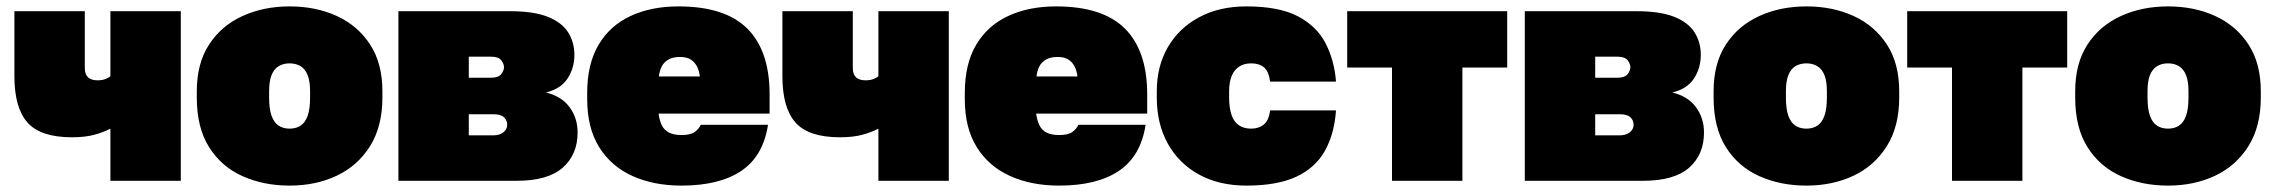

<svg xmlns="http://www.w3.org/2000/svg" viewBox="-20 -565 7100 600"><path d="M325 0V-163Q302 -151 273.5 -143.5Q245 -136 205 -136Q107 -136 66 -182Q25 -228 25 -327V-530H245V-352Q245 -333 255 -323.5Q265 -314 285 -314Q299 -314 309.5 -318Q320 -322 325 -327V-530H545V0Z M885 15Q804 15 738 -14.5Q672 -44 633.5 -105Q595 -166 595 -260V-280Q595 -367 633.5 -426Q672 -485 738 -515Q804 -545 885 -545Q967 -545 1032.5 -515Q1098 -485 1136.5 -426Q1175 -367 1175 -280V-260Q1175 -170 1136.5 -108.5Q1098 -47 1032.5 -16Q967 15 885 15ZM885 -163Q905 -163 919.5 -172.5Q934 -182 941.5 -203.5Q949 -225 949 -260V-280Q949 -311 941.5 -330Q934 -349 919.5 -358Q905 -367 885 -367Q865 -367 850.5 -358Q836 -349 828.5 -330Q821 -311 821 -280V-260Q821 -225 828.5 -203.5Q836 -182 850.5 -172.5Q865 -163 885 -163Z M1225 0V-530H1574Q1649 -530 1693 -512Q1737 -494 1756 -463Q1775 -432 1775 -394Q1775 -352 1753.5 -319.5Q1732 -287 1686 -276Q1735 -264 1760 -230Q1785 -196 1785 -151Q1785 -82 1738.5 -41Q1692 0 1594 0ZM1445 -142H1521Q1541 -142 1553 -151.5Q1565 -161 1565 -175Q1565 -189 1555 -198.5Q1545 -208 1522 -208H1445ZM1445 -322H1512Q1538 -322 1546.5 -333.5Q1555 -345 1555 -355Q1555 -365 1546.5 -376.5Q1538 -388 1512 -388H1445Z M2110 15Q2023 15 1956.5 -15Q1890 -45 1852.5 -105Q1815 -165 1815 -255V-275Q1815 -365 1850.5 -425Q1886 -485 1950.5 -515Q2015 -545 2100 -545Q2246 -545 2315.5 -475.5Q2385 -406 2385 -270V-210H2038Q2041 -188 2048.5 -173Q2056 -158 2071 -150.5Q2086 -143 2110 -143Q2138 -143 2151 -152.5Q2164 -162 2170 -175H2380Q2365 -77 2296.5 -31Q2228 15 2110 15ZM2105 -387Q2083 -387 2069 -379Q2055 -371 2048 -357.5Q2041 -344 2039 -326H2167Q2165 -344 2158 -357.5Q2151 -371 2138.5 -379Q2126 -387 2105 -387Z M2725 0V-163Q2702 -151 2673.5 -143.5Q2645 -136 2605 -136Q2507 -136 2466 -182Q2425 -228 2425 -327V-530H2645V-352Q2645 -333 2655 -323.5Q2665 -314 2685 -314Q2699 -314 2709.5 -318Q2720 -322 2725 -327V-530H2945V0Z M3290 15Q3203 15 3136.5 -15Q3070 -45 3032.5 -105Q2995 -165 2995 -255V-275Q2995 -365 3030.5 -425Q3066 -485 3130.5 -515Q3195 -545 3280 -545Q3426 -545 3495.5 -475.5Q3565 -406 3565 -270V-210H3218Q3221 -188 3228.5 -173Q3236 -158 3251 -150.5Q3266 -143 3290 -143Q3318 -143 3331 -152.5Q3344 -162 3350 -175H3560Q3545 -77 3476.5 -31Q3408 15 3290 15ZM3285 -387Q3263 -387 3249 -379Q3235 -371 3228 -357.5Q3221 -344 3219 -326H3347Q3345 -344 3338 -357.5Q3331 -371 3318.5 -379Q3306 -387 3285 -387Z M3875 15Q3790 15 3727 -19.5Q3664 -54 3629.5 -116Q3595 -178 3595 -260V-280Q3595 -358 3629.5 -417.5Q3664 -477 3727 -511Q3790 -545 3875 -545Q3977 -545 4036 -514Q4095 -483 4122.5 -429.5Q4150 -376 4155 -310H3949Q3945 -342 3930 -354.5Q3915 -367 3890 -367Q3868 -367 3852.5 -357Q3837 -347 3829 -327.5Q3821 -308 3821 -280V-260Q3821 -228 3828.5 -206Q3836 -184 3851.5 -173.5Q3867 -163 3890 -163Q3913 -163 3929 -175.5Q3945 -188 3949 -220H4155Q4150 -147 4120.5 -94Q4091 -41 4031.5 -13Q3972 15 3875 15Z M4330 0V-354H4190V-530H4690V-354H4550V0Z M4745 0V-530H5094Q5169 -530 5213 -512Q5257 -494 5276 -463Q5295 -432 5295 -394Q5295 -352 5273.5 -319.5Q5252 -287 5206 -276Q5255 -264 5280 -230Q5305 -196 5305 -151Q5305 -82 5258.5 -41Q5212 0 5114 0ZM4965 -142H5041Q5061 -142 5073 -151.5Q5085 -161 5085 -175Q5085 -189 5075 -198.5Q5065 -208 5042 -208H4965ZM4965 -322H5032Q5058 -322 5066.5 -333.5Q5075 -345 5075 -355Q5075 -365 5066.5 -376.5Q5058 -388 5032 -388H4965Z M5625 15Q5544 15 5478 -14.5Q5412 -44 5373.5 -105Q5335 -166 5335 -260V-280Q5335 -367 5373.5 -426Q5412 -485 5478 -515Q5544 -545 5625 -545Q5707 -545 5772.5 -515Q5838 -485 5876.5 -426Q5915 -367 5915 -280V-260Q5915 -170 5876.5 -108.5Q5838 -47 5772.5 -16Q5707 15 5625 15ZM5625 -163Q5645 -163 5659.5 -172.5Q5674 -182 5681.5 -203.5Q5689 -225 5689 -260V-280Q5689 -311 5681.5 -330Q5674 -349 5659.5 -358Q5645 -367 5625 -367Q5605 -367 5590.5 -358Q5576 -349 5568.5 -330Q5561 -311 5561 -280V-260Q5561 -225 5568.5 -203.5Q5576 -182 5590.5 -172.5Q5605 -163 5625 -163Z M6080 0V-354H5940V-530H6440V-354H6300V0Z M6755 15Q6674 15 6608 -14.5Q6542 -44 6503.5 -105Q6465 -166 6465 -260V-280Q6465 -367 6503.5 -426Q6542 -485 6608 -515Q6674 -545 6755 -545Q6837 -545 6902.5 -515Q6968 -485 7006.5 -426Q7045 -367 7045 -280V-260Q7045 -170 7006.5 -108.5Q6968 -47 6902.5 -16Q6837 15 6755 15ZM6755 -163Q6775 -163 6789.5 -172.5Q6804 -182 6811.5 -203.5Q6819 -225 6819 -260V-280Q6819 -311 6811.5 -330Q6804 -349 6789.5 -358Q6775 -367 6755 -367Q6735 -367 6720.5 -358Q6706 -349 6698.5 -330Q6691 -311 6691 -280V-260Q6691 -225 6698.5 -203.5Q6706 -182 6720.5 -172.5Q6735 -163 6755 -163Z"/></svg>

Font: Golos Text Black
Style: Regular
Weight: 900
Designer: A.Korolkova, Vitaly Kuzmin
Foundry: ParaType Ltd
Version: Version 2.004